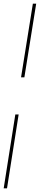

<svg xmlns="http://www.w3.org/2000/svg" viewBox="-52 -810 216 1040"><path d="M80 -391H62L126 -790H144ZM31 -190H49L-14 210H-32Z"/></svg>

Font: Georama ExtraCondensed Thin
Style: Italic
Weight: 100
Width: 2
Italic angle: -9°
Designer: Jean-Baptiste Levee
Foundry: Production Type
Version: Version 1.001